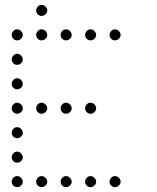

<svg xmlns="http://www.w3.org/2000/svg" viewBox="-20 -793 640 785"><path d="M149 -773Q141 -773 134.5 -766Q128 -759 128 -751V-749Q128 -741 134.5 -734.5Q141 -728 149 -728H151Q159 -728 166 -734.5Q173 -741 173 -749V-751Q173 -759 166 -766Q159 -773 151 -773ZM49 -673Q41 -673 34.5 -666Q28 -659 28 -651V-649Q28 -641 34.5 -634.5Q41 -628 49 -628H51Q59 -628 66 -634.5Q73 -641 73 -649V-651Q73 -659 66 -666Q59 -673 51 -673ZM149 -673Q141 -673 134.5 -666Q128 -659 128 -651V-649Q128 -641 134.5 -634.5Q141 -628 149 -628H151Q159 -628 166 -634.5Q173 -641 173 -649V-651Q173 -659 166 -666Q159 -673 151 -673ZM249 -673Q241 -673 234.5 -666Q228 -659 228 -651V-649Q228 -641 234.5 -634.5Q241 -628 249 -628H251Q259 -628 266 -634.5Q273 -641 273 -649V-651Q273 -659 266 -666Q259 -673 251 -673ZM349 -673Q341 -673 334.5 -666Q328 -659 328 -651V-649Q328 -641 334.5 -634.5Q341 -628 349 -628H351Q359 -628 366 -634.5Q373 -641 373 -649V-651Q373 -659 366 -666Q359 -673 351 -673ZM449 -673Q441 -673 434.5 -666Q428 -659 428 -651V-649Q428 -641 434.5 -634.5Q441 -628 449 -628H451Q459 -628 466 -634.5Q473 -641 473 -649V-651Q473 -659 466 -666Q459 -673 451 -673ZM49 -573Q41 -573 34.5 -566Q28 -559 28 -551V-549Q28 -541 34.5 -534.5Q41 -528 49 -528H51Q59 -528 66 -534.5Q73 -541 73 -549V-551Q73 -559 66 -566Q59 -573 51 -573ZM49 -473Q41 -473 34.5 -466Q28 -459 28 -451V-449Q28 -441 34.5 -434.5Q41 -428 49 -428H51Q59 -428 66 -434.5Q73 -441 73 -449V-451Q73 -459 66 -466Q59 -473 51 -473ZM49 -373Q41 -373 34.5 -366Q28 -359 28 -351V-349Q28 -341 34.5 -334.5Q41 -328 49 -328H51Q59 -328 66 -334.5Q73 -341 73 -349V-351Q73 -359 66 -366Q59 -373 51 -373ZM149 -373Q141 -373 134.5 -366Q128 -359 128 -351V-349Q128 -341 134.5 -334.5Q141 -328 149 -328H151Q159 -328 166 -334.5Q173 -341 173 -349V-351Q173 -359 166 -366Q159 -373 151 -373ZM249 -373Q241 -373 234.5 -366Q228 -359 228 -351V-349Q228 -341 234.5 -334.5Q241 -328 249 -328H251Q259 -328 266 -334.5Q273 -341 273 -349V-351Q273 -359 266 -366Q259 -373 251 -373ZM349 -373Q341 -373 334.5 -366Q328 -359 328 -351V-349Q328 -341 334.5 -334.5Q341 -328 349 -328H351Q359 -328 366 -334.5Q373 -341 373 -349V-351Q373 -359 366 -366Q359 -373 351 -373ZM49 -273Q41 -273 34.5 -266Q28 -259 28 -251V-249Q28 -241 34.5 -234.5Q41 -228 49 -228H51Q59 -228 66 -234.5Q73 -241 73 -249V-251Q73 -259 66 -266Q59 -273 51 -273ZM49 -173Q41 -173 34.5 -166Q28 -159 28 -151V-149Q28 -141 34.5 -134.5Q41 -128 49 -128H51Q59 -128 66 -134.5Q73 -141 73 -149V-151Q73 -159 66 -166Q59 -173 51 -173ZM49 -73Q41 -73 34.5 -66Q28 -59 28 -51V-49Q28 -41 34.5 -34.5Q41 -28 49 -28H51Q59 -28 66 -34.5Q73 -41 73 -49V-51Q73 -59 66 -66Q59 -73 51 -73ZM149 -73Q141 -73 134.5 -66Q128 -59 128 -51V-49Q128 -41 134.5 -34.5Q141 -28 149 -28H151Q159 -28 166 -34.5Q173 -41 173 -49V-51Q173 -59 166 -66Q159 -73 151 -73ZM249 -73Q241 -73 234.5 -66Q228 -59 228 -51V-49Q228 -41 234.5 -34.5Q241 -28 249 -28H251Q259 -28 266 -34.5Q273 -41 273 -49V-51Q273 -59 266 -66Q259 -73 251 -73ZM349 -73Q341 -73 334.5 -66Q328 -59 328 -51V-49Q328 -41 334.5 -34.5Q341 -28 349 -28H351Q359 -28 366 -34.5Q373 -41 373 -49V-51Q373 -59 366 -66Q359 -73 351 -73ZM449 -73Q441 -73 434.5 -66Q428 -59 428 -51V-49Q428 -41 434.5 -34.5Q441 -28 449 -28H451Q459 -28 466 -34.5Q473 -41 473 -49V-51Q473 -59 466 -66Q459 -73 451 -73Z"/></svg>

Font: Doto Rounded Light
Style: Regular
Weight: 300
Monospace: yes
Version: Version 1.000